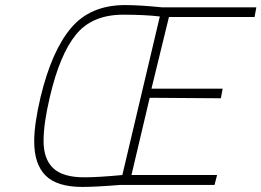

<svg xmlns="http://www.w3.org/2000/svg" viewBox="-20 -729 1032 758"><path d="M305 9Q205 9 160 -36Q115 -81 115 -171Q115 -239 140 -345Q184 -528 260.5 -618.5Q337 -709 474 -709Q530 -709 620 -700H992L985 -662H647L578 -379H859L852 -341L571 -343L499 -38H837L827 1H456Q358 9 305 9ZM313 -29Q368 -29 463 -38L611 -664Q550 -671 466 -671Q344 -671 280 -592.5Q216 -514 177 -347Q152 -242 152 -172Q152 -102 189.5 -65.5Q227 -29 313 -29Z"/></svg>

Font: Titillium Web ExtraLight
Style: Italic
Weight: 275
Italic angle: -13°
Version: Version 1.002;PS 57.000;hotconv 1.0.70;makeotf.lib2.5.55311